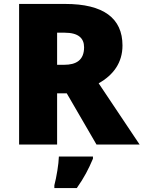

<svg xmlns="http://www.w3.org/2000/svg" viewBox="-20 -800 729 975"><path d="M311 -780H77V-66H270V-326H319L470 -66H689L481 -377C556 -419 602 -482 602 -569C602 -708 505 -780 311 -780ZM308 -634C378 -634 407 -606 407 -560C407 -493 365 -471 306 -471H270V-634ZM452 6V-5H279C278 33 267 99 256 141V155H370C408 101 429 60 452 6Z"/></svg>

Font: Noto Sans Malayalam UI Black
Style: Regular
Weight: 900
Designer: Jelle Bosma - Monotype Design Team
Foundry: Monotype Imaging Inc.
Version: Version 2.104